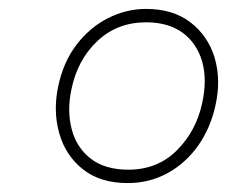

<svg xmlns="http://www.w3.org/2000/svg" viewBox="-20 -745 508 430"><path d="M266 -335Q204.5 -335 165.8 -365.8Q127 -396.5 113 -445.5Q105 -473 105 -502Q105 -525.5 110 -550Q121.5 -606 151.5 -645Q181.5 -684 222.2 -704.5Q263 -725 307 -725Q367.5 -725 406.5 -695Q445.5 -665 460.5 -616.5Q468.5 -589.5 468.5 -560.5Q468.5 -536.5 463 -511Q452 -459 424 -419.2Q396 -379.5 355.2 -357.2Q314.5 -335 266 -335ZM268 -365Q332.5 -365 376 -408.2Q419.5 -451.5 433 -515Q438.5 -540.5 438.5 -563.5Q438.5 -611 415 -645Q380 -695 307 -695Q242.5 -695 198 -653Q153.5 -611 140 -545Q135 -521.5 135 -500Q135 -477 140.5 -456Q151 -415 182.8 -390Q214.5 -365 268 -365Z"/></svg>

Font: Heraclito Thin
Style: Italic
Weight: 100
Italic angle: -12°
Designer: Kostas Bartsokas (font) & Cristiano Sobral (main changes)
Foundry: Kostas Bartsokas (font) & Cristiano Sobral (main changes)
Version: Version 1.00;July 8, 2020;FontCreator 13.0.0.2655 64-bit